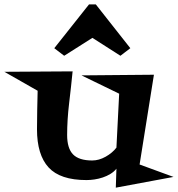

<svg xmlns="http://www.w3.org/2000/svg" viewBox="-110 -823 824 890"><path d="M694.3 -2.9 426.8 46.9 429.7 -41Q418.9 -27.3 402.3 -17.1Q385.7 -6.8 366.7 -0.5Q347.7 5.9 328.1 8.8Q308.6 11.7 291 11.7Q168.9 11.7 115.2 -46.9Q61.5 -105.5 61.5 -223.6Q61.5 -269.5 62.5 -313.5Q63.5 -357.4 64.5 -402.3Q26.4 -424.8 -12.7 -446.3Q-51.8 -467.8 -89.8 -490.2L226.6 -492.2Q219.7 -421.9 210.4 -344.2Q201.2 -266.6 201.2 -197.3Q201.2 -135.7 228.5 -107.4Q255.9 -79.1 317.4 -79.1Q348.6 -79.1 379.9 -96.7Q411.1 -114.3 429.7 -138.7L442.4 -388.7L267.6 -473.6L603.5 -476.6L537.1 -60.5ZM494.1 -599.6 448.2 -564.5 318.4 -647.5 187.5 -564.5 141.6 -599.6 302.7 -802.7H334Z"/></svg>

Font: Fontdiner Swanky
Style: Regular
Weight: 400
Designer: Font Diner, Inc
Foundry: Font Diner, Inc
Version: Version 1.000